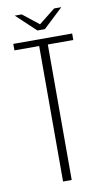

<svg xmlns="http://www.w3.org/2000/svg" viewBox="-82 -746 434 787"><g transform="rotate(-10 134.5 -352.5)"><path d="M115 0V-564H12V-591H257V-564H151V0ZM119 -628 38 -704H67L134 -651L202 -705H232L150 -628Z"/></g></svg>

Font: Alumni Sans Thin ExtraLight
Style: Regular
Weight: 250
Version: Version 1.018